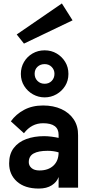

<svg xmlns="http://www.w3.org/2000/svg" viewBox="-20 -1089 523 1114"><path d="M205 5Q124 5 78.5 -35.5Q33 -76 33 -141Q33 -195 59.5 -230Q86 -265 132 -282Q178 -299 236 -299Q257 -299 279.5 -296Q302 -293 320 -289V-307Q320 -374 230 -374Q163 -374 119 -316L43 -385Q72 -426 119.5 -451.5Q167 -477 230 -477Q290 -477 336 -456Q382 -435 408 -396Q434 -357 433 -303V0H320V-62Q310 -33 280.5 -14Q251 5 205 5ZM209 -100Q260 -100 290 -128Q320 -156 320 -205Q291 -214 256 -214Q203 -214 175 -198.5Q147 -183 147 -148Q147 -128 163 -114Q179 -100 209 -100ZM239 -524Q203 -524 171.5 -541.5Q140 -559 120.5 -590Q101 -621 101 -660Q101 -698 119 -729Q137 -760 168.5 -778.5Q200 -797 239 -797Q278 -797 309 -778.5Q340 -760 358.5 -729.5Q377 -699 377 -660Q377 -621 358 -590.5Q339 -560 307.5 -542Q276 -524 239 -524ZM239 -603Q264 -603 280 -619.5Q296 -636 296 -661Q296 -684 280 -700.5Q264 -717 239 -717Q214 -717 197.5 -701.5Q181 -686 181 -661Q181 -636 197.5 -619.5Q214 -603 239 -603ZM119 -836 77 -889 339 -1069 401 -971Z"/></svg>

Font: Lil Grotesk Bold
Style: Regular
Weight: 700
Designer: Bastien Sozeau
Foundry: NBR — Bastien Sozeau
Version: Version 4.002; ttfautohint (v1.8.4.7-5d5b)